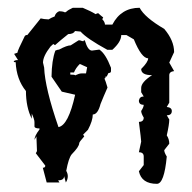

<svg xmlns="http://www.w3.org/2000/svg" viewBox="-20 -460 484 484"><path d="M169.4 -270Q179.7 -274.9 185.1 -274.9H196.8L199.7 -290.5L181.2 -298.8Q170.9 -288.6 166.5 -277.3H157.2V-272Q169.4 -272 169.4 -270ZM97.7 0 87.9 -37.1Q94.2 -37.1 94.2 -42.5L70.3 -73.7L73.2 -79.1Q71.8 -109.9 71.8 -116.2L66.9 -107.4Q66.9 -117.2 79.6 -133.8V-136.2Q66.9 -136.2 66.9 -141.6V-152.3Q66.9 -158.7 60.1 -173.8V-160.6Q45.4 -189.9 45.4 -230.5Q21.5 -259.8 19.5 -303.2L14.6 -303.7Q14.6 -308.6 25.4 -308.6L15.6 -324.2L23.9 -327.1Q23.9 -332 42.5 -369.1L45.4 -371.6H48.8L82.5 -413.6Q90.3 -411.6 102.5 -411.1Q109.4 -415.5 117.7 -418.5Q120.1 -427.7 128.9 -431.6Q138.7 -431.6 144 -428.7L147.5 -430.7Q151.9 -435.1 163.6 -440.4H188.5Q208.5 -432.1 221.2 -424.3Q224.1 -426.3 227.5 -426.8Q234.4 -420.4 240.2 -416L237.8 -411.6Q244.6 -404.3 244.6 -397.9H263.2Q285.2 -440.4 332 -440.4Q344.7 -416 394 -387.2Q418.9 -357.9 418.9 -328.6L406.7 -302.2L418.9 -280.8Q406.7 -279.3 406.7 -270.5V-201.2L400.4 -190.4Q413.1 -189 413.1 -180.2Q413.1 -169.4 400.4 -169.4L406.7 -158.7Q406.7 -146.5 400.4 -118.7Q406.7 -109.4 406.7 -97.7L394 -81.5Q394 -75.7 400.4 -65.4Q394 3.4 375.5 3.4Q336.9 3.4 330.1 -28.3L342.3 -43.9V-65.4Q342.3 -76.2 330.1 -76.2L335.9 -103Q335.9 -107.9 330.1 -152.8Q342.3 -152.8 342.3 -163.6Q335.9 -174.3 335.9 -180.2Q342.3 -189.9 342.3 -195.8Q330.1 -195.8 330.1 -206.5Q332 -216.8 342.3 -216.8L335.9 -227.5V-238.3Q335.9 -252.9 363.3 -270.5Q335.9 -270.5 335.9 -286.1Q353.5 -303.7 353.5 -313Q336.9 -313 317.4 -360.8L298.8 -371.6H285.6Q285.6 -354.5 263.2 -334.5H250.5Q198.7 -362.8 183.1 -380.4L168.9 -381.8Q166 -374.5 151.9 -374Q132.3 -358.4 118.7 -346.2L114.3 -349.1L107.4 -342.8Q88.4 -318.4 88.4 -302.2L91.3 -289.6Q93.3 -238.3 127.4 -139.6Q152.3 -144 169.4 -221.2L135.7 -229L109.9 -266.6Q110.4 -308.1 119.6 -332.5Q125.5 -335 128.9 -335Q148.9 -345.7 158.2 -345.7L178.2 -358.4H181.2Q187.5 -356 190.4 -356Q190.4 -358.4 193.8 -358.4Q201.2 -332.5 211.9 -332.5L230.5 -335Q246.1 -324.7 259.8 -289.1V-280.8Q259.8 -275.9 253.4 -275.9L249 -267.1H246.1Q246.1 -262.2 243.2 -262.2Q246.1 -256.3 251 -239.3Q241.2 -217.3 233.4 -197.8Q226.6 -171.4 213.9 -171.4Q213.9 -155.8 201.7 -132.8L189.5 -120.6L192.4 -116.2Q179.7 -102.1 179.7 -99.1Q179.7 -90.3 160.6 -70.8Q152.8 -61 147 -29.3Q150.9 -22.5 150.9 -15.6Q150.9 -7.8 146 0L141.6 -16.1Q141.6 -5.4 126.5 -5.4L129.9 0Z"/></svg>

Font: Truetypewriter PolyglOTT
Style: Regular
Weight: 400
Designer: Sergey Beatoff a.k.a. Sam_T
Version: Version 3.76